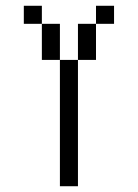

<svg xmlns="http://www.w3.org/2000/svg" viewBox="-20 -645 478 665"><path d="M62.5 -625H125V-562.5H62.5ZM312.5 -625H375V-562.5H312.5ZM187.5 -562.5V-437.5H125V-562.5ZM250 -562.5H312.5V-437.5H250ZM187.5 -437.5H250V0H187.5Z"/></svg>

Font: Sudo Light
Style: Regular
Weight: 300
Monospace: yes
Designer: Jens Kutilek
Foundry: Jens Kutilek
Version: Version 0.040